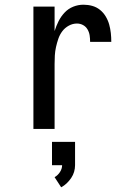

<svg xmlns="http://www.w3.org/2000/svg" viewBox="-20 -548 540 816"><path d="M122 0V-520H212V-416Q219 -438 229 -458Q239 -478 254.5 -494.5Q270 -511 291 -519.5Q312 -528 335 -528Q354 -528 372 -523Q390 -518 404.5 -506.5Q419 -495 429 -478.5Q439 -462 444 -444Q449 -426 451 -407.5Q453 -389 453 -370H363Q363 -384 361 -397.5Q359 -411 352 -423Q345 -435 333 -441.5Q321 -448 307 -448Q289 -448 272.5 -439Q256 -430 245 -415.5Q234 -401 228 -383.5Q222 -366 218 -348Q214 -330 213 -312Q212 -294 212 -276V0ZM240 248 212 205Q226 197 235 183Q244 169 244 154H201V55H299V154Q299 168 295 182Q291 196 282.5 208.5Q274 221 263.5 231Q253 241 240 248Z"/></svg>

Font: Iosevka SS04 Medium
Style: Regular
Weight: 500
Monospace: yes
Designer: Belleve Invis
Foundry: Belleve Invis
Version: Version 19.0.0; ttfautohint (v1.8.4)